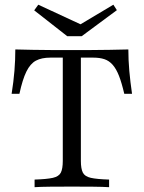

<svg xmlns="http://www.w3.org/2000/svg" viewBox="-20 -776 596 796"><path d="M123.4 0V-31.5Q174.2 -33.1 199.2 -38.7Q224.2 -44.4 232.3 -60.5Q240.3 -76.6 240.3 -108.9V-537.1H188.7Q152.4 -537.1 129 -524.6Q105.6 -512.1 89.5 -479.4Q73.4 -446.8 60.5 -387.1H28.2Q36.3 -437.9 39.9 -482.7Q43.5 -527.4 43.5 -571Q76.6 -570.2 115.3 -569.4Q154 -568.5 196 -568.5Q237.9 -568.5 278.2 -568.5Q312.1 -568.5 353.2 -568.5Q394.4 -568.5 435.9 -569.4Q477.4 -570.2 512.1 -571Q512.1 -527.4 516.1 -481.9Q520.2 -436.3 527.4 -387.1H495.2Q484.7 -432.3 473.4 -461.3Q462.1 -490.3 447.2 -507.3Q432.3 -524.2 412.9 -530.6Q393.5 -537.1 366.9 -537.1H315.3V-108.9Q315.3 -76.6 323.4 -60.5Q331.5 -44.4 356.5 -38.7Q381.5 -33.1 432.3 -31.5V0Q406.5 -1.6 365.7 -2Q325 -2.4 279 -2.4Q229 -2.4 188.3 -2Q147.6 -1.6 123.4 0ZM450 -756.5 464.5 -733.9 318.5 -625.8H258.9L121.8 -733.1L138.7 -756.5L337.1 -664.5L298.4 -666.1Z"/></svg>

Font: Playfair 12pt Light
Style: Regular
Weight: 300
Designer: Claus Eggers Sørensen
Foundry: Claus Eggers Sørensen
Version: Version 2.000;gftools[0.9.28]